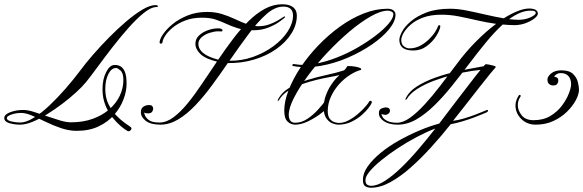

<svg xmlns="http://www.w3.org/2000/svg" viewBox="-90 -585 2737 901"><path d="M639 -561Q650 -561 651 -556.5Q652 -552 645 -552Q619 -552 584.5 -524Q550 -496 511.5 -452.5Q473 -409 435.5 -360.5Q398 -312 366.5 -269Q335 -226 314 -200Q296 -178 267 -151.5Q238 -125 203 -98.5Q168 -72 132 -49.5Q96 -27 63 -13.5Q30 0 5 0Q-22 0 -46 -7Q-70 -14 -70 -31Q-70 -48 -42 -58.5Q-14 -69 19 -69Q40 -69 68.5 -60Q97 -51 129 -40Q161 -29 191 -20Q221 -11 243 -11Q300 -11 345.5 -27.5Q391 -44 423 -72Q455 -100 472 -135.5Q489 -171 489 -210Q489 -242 475.5 -254Q462 -266 455 -266Q433 -266 418.5 -237.5Q404 -209 404 -167Q404 -127 419 -96.5Q434 -66 454.5 -44.5Q475 -23 494.5 -9Q514 5 523 11Q531 17 523.5 25.5Q516 34 507 29Q496 23 477 7Q458 -9 438 -33.5Q418 -58 404.5 -91.5Q391 -125 391 -167Q391 -213 408 -246.5Q425 -280 447 -280Q461 -281 474 -274.5Q487 -268 495.5 -249Q504 -230 504 -192Q504 -157 489.5 -118.5Q475 -80 446 -46.5Q417 -13 373 8Q329 29 270 29Q234 29 197 16.5Q160 4 125 -13Q90 -30 60.5 -42.5Q31 -55 10 -55Q-15 -55 -36.5 -47.5Q-58 -40 -58 -31Q-58 -20 -36.5 -15Q-15 -10 5 -10Q32 -10 68 -32Q104 -54 142.5 -90.5Q181 -127 218 -169.5Q255 -212 285 -252Q310 -286 345.5 -327Q381 -368 421.5 -409Q462 -450 502.5 -484.5Q543 -519 578.5 -540Q614 -561 639 -561Z M882 -529Q920 -529 952 -519Q984 -509 1012.5 -495.5Q1041 -482 1068 -472Q1095 -462 1123 -462Q1150 -462 1173.5 -470.5Q1197 -479 1214.5 -489.5Q1232 -500 1241 -506Q1245 -508 1245 -508Q1247 -508 1247.5 -506Q1248 -504 1246 -502Q1244 -500 1224 -485Q1204 -470 1171.5 -456.5Q1139 -443 1099 -443Q1057 -443 1027.5 -452Q998 -461 973.5 -472.5Q949 -484 922.5 -493Q896 -502 858 -502Q813 -502 778.5 -488.5Q744 -475 720.5 -455.5Q697 -436 685 -417Q673 -398 673 -388Q673 -386 670.5 -383Q668 -380 666 -380Q659 -380 659 -386Q659 -400 674.5 -423.5Q690 -447 719 -471Q748 -495 789.5 -512Q831 -529 882 -529ZM1235 -565Q1267 -565 1285 -551.5Q1303 -538 1303 -512Q1303 -468 1277 -427Q1251 -386 1206 -354.5Q1161 -323 1102.5 -305.5Q1044 -288 979 -289Q942 -235 904 -183.5Q866 -132 826.5 -90.5Q787 -49 746 -24.5Q705 0 663 0Q617 0 594 -18Q571 -36 571 -58Q571 -76 582.5 -84Q594 -92 609 -92Q623 -92 626 -85Q629 -78 629 -74Q629 -69 624 -61Q619 -53 605 -53Q594 -53 590 -55Q586 -57 586 -57Q586 -57 589.5 -45.5Q593 -34 608 -22Q623 -10 658 -10Q691 -10 724 -34.5Q757 -59 790.5 -100Q824 -141 858 -192Q892 -243 928 -296Q874 -309 850.5 -331.5Q827 -354 827 -380Q827 -402 843.5 -418Q860 -434 885 -443Q910 -452 933 -452Q954 -452 954 -442Q954 -437 948.5 -437.5Q943 -438 933 -438Q916 -438 894 -431Q872 -424 856.5 -410.5Q841 -397 841 -379Q841 -355 863 -336.5Q885 -318 934 -305Q968 -355 1003 -401.5Q1038 -448 1075.5 -485Q1113 -522 1152.5 -543.5Q1192 -565 1235 -565ZM987 -300Q1044 -299 1097.5 -318Q1151 -337 1193.5 -368.5Q1236 -400 1260.5 -438Q1285 -476 1285 -512Q1285 -554 1239 -554Q1200 -554 1159 -517.5Q1118 -481 1075 -423Q1032 -365 987 -300Z M1548 -275Q1558 -275 1572.5 -273Q1587 -271 1597.5 -267Q1608 -263 1604 -257Q1580 -251 1552.5 -233.5Q1525 -216 1501.5 -190Q1478 -164 1463 -131.5Q1448 -99 1448 -64Q1448 -39 1458 -27Q1468 -15 1480.5 -11.5Q1493 -8 1500 -8Q1524 -8 1549 -22Q1574 -36 1594.5 -54.5Q1615 -73 1628 -88.5Q1641 -104 1642 -108Q1643 -110 1644.5 -111Q1646 -112 1648 -112Q1653 -112 1654 -109Q1655 -106 1655 -104Q1653 -97 1641 -80.5Q1629 -64 1608 -45.5Q1587 -27 1559 -13.5Q1531 0 1498 0Q1485 0 1469 -6.5Q1453 -13 1441 -30.5Q1429 -48 1429 -79Q1429 -109 1438.5 -135.5Q1448 -162 1461.5 -183Q1475 -204 1487 -217Q1499 -230 1503 -233Q1489 -229 1460.5 -224Q1432 -219 1396.5 -210.5Q1361 -202 1326 -189.5Q1291 -177 1262.5 -159Q1234 -141 1219 -115Q1218 -112 1215 -112Q1211 -112 1214 -117Q1232 -152 1268.5 -173.5Q1305 -195 1350 -209Q1395 -223 1441.5 -233Q1488 -243 1525 -255Q1533 -263 1536.5 -269Q1540 -275 1540 -275Q1541 -275 1543.5 -275Q1546 -275 1548 -275ZM1286 -275Q1280 -276 1282.5 -281Q1285 -286 1292 -284Q1337 -276 1388.5 -285.5Q1440 -295 1492 -315.5Q1544 -336 1591 -363.5Q1638 -391 1675.5 -420Q1713 -449 1734.5 -475Q1756 -501 1756 -518Q1756 -526 1747.5 -530.5Q1739 -535 1731 -535Q1697 -535 1649.5 -508Q1602 -481 1549.5 -436.5Q1497 -392 1446.5 -338.5Q1396 -285 1355 -229.5Q1314 -174 1289.5 -126Q1265 -78 1265 -46Q1265 -30 1272 -19.5Q1279 -9 1295 -9Q1325 -9 1352 -27Q1379 -45 1401.5 -69.5Q1424 -94 1439 -115L1446 -79Q1434 -65 1408 -46.5Q1382 -28 1352 -14Q1322 0 1295 0Q1275 0 1259.5 -14.5Q1244 -29 1244 -66Q1244 -110 1264.5 -162.5Q1285 -215 1320.5 -268.5Q1356 -322 1403.5 -371.5Q1451 -421 1505 -460Q1559 -499 1616 -521.5Q1673 -544 1728 -544Q1747 -544 1756.5 -536Q1766 -528 1766 -516Q1766 -485 1736 -448Q1706 -411 1655 -376Q1604 -341 1541.5 -314Q1479 -287 1412.5 -275.5Q1346 -264 1286 -275Z M2393 -545Q2412 -545 2423 -539Q2434 -533 2434 -521Q2434 -511 2418 -498.5Q2402 -486 2377 -476.5Q2352 -467 2323 -467Q2309 -467 2295.5 -468Q2282 -469 2269 -470Q2230 -434 2190.5 -386Q2151 -338 2111 -285Q2071 -232 2030.5 -181.5Q1990 -131 1948 -90Q1906 -49 1863.5 -24.5Q1821 0 1776 0Q1736 0 1712 -16Q1688 -32 1688 -54Q1688 -72 1701.5 -76.5Q1715 -81 1719 -81Q1740 -81 1740 -65Q1740 -57 1732.5 -51.5Q1725 -46 1719 -46Q1714 -46 1707 -48Q1700 -50 1700 -50Q1700 -45 1706 -35Q1712 -25 1728.5 -17Q1745 -9 1774 -9Q1801 -9 1833.5 -32Q1866 -55 1902 -94Q1938 -133 1976 -182.5Q2014 -232 2053 -284Q2094 -340 2142.5 -389Q2191 -438 2238 -473Q2190 -480 2147 -490Q2104 -500 2063.5 -508Q2023 -516 1981 -516Q1932 -516 1896.5 -503Q1861 -490 1838 -470Q1815 -450 1804 -430.5Q1793 -411 1793 -397Q1793 -377 1805.5 -367.5Q1818 -358 1831 -358Q1859 -358 1882 -370.5Q1905 -383 1923 -400.5Q1941 -418 1952 -435.5Q1963 -453 1966 -463Q1968 -467 1971 -467Q1973 -467 1975 -465Q1977 -463 1976 -459Q1973 -441 1956.5 -415Q1940 -389 1912.5 -368.5Q1885 -348 1849 -348Q1784 -348 1784 -398Q1784 -412 1796.5 -436Q1809 -460 1837.5 -484.5Q1866 -509 1911.5 -526.5Q1957 -544 2023 -544Q2058 -544 2100.5 -535.5Q2143 -527 2188 -516.5Q2233 -506 2274 -499Q2309 -521 2339.5 -533Q2370 -545 2393 -545ZM2299 -495Q2310 -494 2321.5 -493Q2333 -492 2343 -492Q2374 -492 2399 -503.5Q2424 -515 2424 -524Q2424 -530 2419 -532.5Q2414 -535 2400 -535Q2375 -535 2350 -524.5Q2325 -514 2299 -495ZM2200 -277Q2213 -277 2213.5 -267.5Q2214 -258 2188 -258Q2164 -258 2124 -252Q2084 -246 2038 -234.5Q1992 -223 1947.5 -206.5Q1903 -190 1868.5 -168Q1834 -146 1818 -119Q1817 -117 1813 -117Q1811 -117 1813 -121Q1828 -155 1866.5 -179.5Q1905 -204 1955 -221.5Q2005 -239 2055 -250Q2105 -261 2143 -267.5Q2181 -274 2195 -277Q2197 -277 2198 -277Q2199 -277 2200 -277ZM2190 -284Q2194 -284 2206.5 -281.5Q2219 -279 2229 -276Q2239 -273 2235 -268Q2229 -262 2209 -237.5Q2189 -213 2160.5 -176.5Q2132 -140 2099.5 -98.5Q2067 -57 2036 -18Q2060 -21 2087 -29Q2114 -37 2138 -46Q2162 -55 2178 -62Q2194 -69 2196 -69Q2201 -69 2200 -64.5Q2199 -60 2192 -57Q2189 -56 2173 -49Q2157 -42 2132.5 -33Q2108 -24 2080 -15.5Q2052 -7 2025 -2Q1982 52 1934.5 104.5Q1887 157 1838 200.5Q1789 244 1741.5 270Q1694 296 1651 296Q1637 296 1625 289.5Q1613 283 1613 259Q1613 228 1635.5 196Q1658 164 1695.5 133Q1733 102 1780 75.5Q1827 49 1876.5 28Q1926 7 1971 -5Q2006 -52 2043.5 -100.5Q2081 -149 2113 -191Q2145 -233 2166 -258.5Q2187 -284 2190 -284ZM1651 287Q1680 287 1716 264Q1752 241 1792 202.5Q1832 164 1873 116Q1914 68 1953 18Q1911 34 1865.5 58Q1820 82 1777.5 110Q1735 138 1700.5 166Q1666 194 1645.5 218.5Q1625 243 1625 259Q1625 277 1633.5 282Q1642 287 1651 287Z M2544 -255Q2581 -255 2598.5 -238.5Q2616 -222 2621.5 -200.5Q2627 -179 2627 -164Q2627 -143 2612.5 -115.5Q2598 -88 2571.5 -61.5Q2545 -35 2507.5 -17.5Q2470 0 2424 0Q2383 0 2356 -27Q2329 -54 2329 -91Q2329 -105 2334.5 -118Q2340 -131 2344 -136Q2346 -142 2351 -138.5Q2356 -135 2354 -134Q2352 -133 2346 -120Q2340 -107 2340 -91Q2340 -67 2358 -44Q2376 -21 2414 -21Q2460 -21 2493 -41Q2526 -61 2547.5 -90Q2569 -119 2579.5 -146.5Q2590 -174 2590 -189Q2590 -214 2577.5 -228Q2565 -242 2542 -242Q2529 -242 2520 -235.5Q2511 -229 2511 -225Q2511 -225 2516 -224Q2521 -223 2525.5 -219.5Q2530 -216 2530 -206Q2530 -199 2525 -191.5Q2520 -184 2506 -184Q2495 -184 2487 -190.5Q2479 -197 2479 -212Q2479 -226 2496.5 -240.5Q2514 -255 2544 -255Z"/></svg>

Font: Kapakana
Style: Regular
Weight: 400
Designer: Kousuke Nagai
Version: Version 1.002